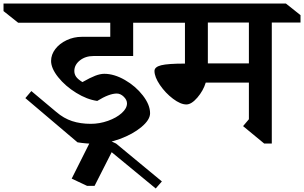

<svg xmlns="http://www.w3.org/2000/svg" viewBox="-138 -806 1726 1090"><path d="M284 -403Q284 -385 294 -370.5Q304 -356 330 -340Q374 -365 402.5 -376Q431 -387 454 -387Q510 -387 571 -352Q632 -317 673 -264Q714 -211 714 -163Q714 -126 665 -85Q616 -44 542 -17Q468 10 399 10Q352 10 302 2L6 -249L40 -289L182 -170Q224 -134 271.5 -118.5Q319 -103 377 -103Q427 -103 475 -120Q523 -137 553 -164Q583 -191 583 -219Q583 -239 564.5 -257Q546 -275 525 -275Q482 -275 414 -233Q356 -241 294.5 -279Q233 -317 192.5 -367.5Q152 -418 152 -460Q152 -496 176 -527.5Q200 -559 240.5 -578Q281 -597 327 -597H488V-677H-35L-118 -743V-786H743L827 -720V-677H618V-488H393Q347 -488 315.5 -463Q284 -438 284 -403Z M496 58 399 249H356L269 208L398 -49L521 9L781 224L746 264Z M1405 -678V9H1362L1242 -90L1275 -129V-337H1030Q1016 -291 982.5 -252Q949 -213 920 -213Q887 -213 844 -245.5Q801 -278 770 -323.5Q739 -369 739 -403Q739 -426 777 -435.5Q815 -445 912 -445V-677H644L557 -743V-786H1485L1568 -720V-678ZM1275 -678H1042V-446H1275Z"/></svg>

Font: Inknut Antiqua Medium
Style: Regular
Weight: 500
Designer: Claus Eggers Sørensen
Foundry: Claus Eggers Sørensen
Version: Version 1.003; ttfautohint (v1.8.2) -l 8 -r 50 -G 200 -x 14 